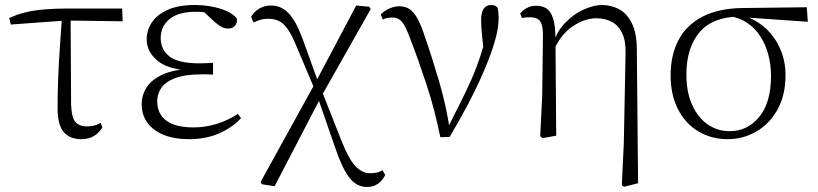

<svg xmlns="http://www.w3.org/2000/svg" viewBox="-20 -542 3268 767"><path d="M23 -444 17 -470Q49 -485 83 -493Q117 -501 158 -504.5Q199 -508 252 -508H468L470 -457L242 -460ZM305 14Q259 14 234.5 -14.5Q210 -43 210 -111Q210 -170 212.5 -232.5Q215 -295 219.5 -358Q224 -421 228 -481H262L264 -125Q266 -71 282 -54Q298 -37 326 -37Q343 -37 356.5 -40.5Q370 -44 382 -51L389 -33Q376 -11 355 1.5Q334 14 305 14Z M734 14Q677 14 634.5 -3Q592 -20 569 -51.5Q546 -83 546 -125Q546 -164 567.5 -195.5Q589 -227 635 -246.5Q681 -266 754 -267V-259Q656 -262 611 -298Q566 -334 566 -385Q566 -422 587 -453Q608 -484 650.5 -503Q693 -522 757 -522Q790 -522 822 -516.5Q854 -511 881.5 -499.5Q909 -488 926 -469Q929 -450 918.5 -439Q908 -428 893 -428Q878 -428 867 -433.5Q856 -439 839 -453L784 -504L838 -502L842 -485Q817 -490 800 -492.5Q783 -495 763 -495Q693 -495 657.5 -466Q622 -437 622 -390Q622 -344 657 -316.5Q692 -289 777 -289Q788 -289 800.5 -289.5Q813 -290 831 -291V-244Q813 -245 804.5 -245Q796 -245 788 -245Q719 -245 680 -230Q641 -215 624.5 -191Q608 -167 608 -138Q608 -87 644.5 -60Q681 -33 753 -33Q800 -33 845.5 -47Q891 -61 930 -87L943 -70Q909 -33 856 -9.5Q803 14 734 14Z M1026 194 1021 185 1240 -212 1403 -520 1455 -515 1461 -506 1262 -154 1077 202ZM1446 205Q1405 205 1376 168Q1347 131 1320 51L1249 -154H1243L1265 -180L1346 25Q1374 95 1400.5 122.5Q1427 150 1458 150Q1473 150 1485 147.5Q1497 145 1508 138L1519 157Q1508 179 1490 192Q1472 205 1446 205ZM1237 -185 1164 -358Q1146 -402 1129.5 -425.5Q1113 -449 1094.5 -458Q1076 -467 1051 -467Q1033 -467 1019 -462.5Q1005 -458 993 -452L983 -475Q995 -495 1015.5 -507.5Q1036 -520 1063 -520Q1103 -520 1132.5 -489.5Q1162 -459 1188 -389L1253 -209H1261Z M1739 6Q1716 -107 1684 -204Q1652 -301 1620 -384Q1601 -437 1586 -454.5Q1571 -472 1548 -472Q1525 -472 1509 -464L1501 -484Q1515 -499 1535.5 -508Q1556 -517 1575 -517Q1600 -517 1617 -505Q1634 -493 1648.5 -466.5Q1663 -440 1677 -396Q1706 -313 1734 -217.5Q1762 -122 1777 -24H1764L1770 -34Q1797 -88 1820 -133.5Q1843 -179 1862.5 -223Q1882 -267 1898.5 -316.5Q1915 -366 1930 -427L1916 -311Q1909 -366 1905.5 -402Q1902 -438 1902 -462Q1902 -493 1912.5 -507.5Q1923 -522 1942 -522Q1952 -522 1958 -519Q1964 -516 1968 -511Q1970 -501 1971 -491Q1972 -481 1972 -469Q1972 -428 1955.5 -373Q1939 -318 1911.5 -254.5Q1884 -191 1849 -124.5Q1814 -58 1776 5Z M2138 2 2146 -161 2149 -402Q2149 -442 2137.5 -457.5Q2126 -473 2098 -473Q2090 -473 2082 -472.5Q2074 -472 2065 -470L2058 -488Q2067 -500 2083.5 -509.5Q2100 -519 2123 -519Q2147 -519 2164 -507.5Q2181 -496 2190 -466.5Q2199 -437 2199 -381V-377L2202 0L2147 10ZM2464 198 2472 30 2479 -330Q2480 -379 2465.5 -409.5Q2451 -440 2424.5 -454.5Q2398 -469 2362 -469Q2317 -469 2269.5 -438Q2222 -407 2194 -345L2184 -356H2186Q2201 -412 2236 -449Q2271 -486 2312 -504Q2353 -522 2384 -522Q2422 -522 2453.5 -505Q2485 -488 2504.5 -448.5Q2524 -409 2524 -342L2529 190L2473 204Z M2887 14Q2822 14 2770 -17Q2718 -48 2688.5 -105.5Q2659 -163 2659 -241Q2659 -322 2690.5 -382Q2722 -442 2786.5 -475.5Q2851 -509 2948 -510L3203 -513L3207 -455L2949 -473L2936 -476Q2827 -475 2774.5 -413Q2722 -351 2722 -245Q2722 -174 2745 -123Q2768 -72 2807 -45Q2846 -18 2895 -18Q2966 -18 3013 -75Q3060 -132 3060 -239Q3060 -284 3049 -324.5Q3038 -365 3017 -397.5Q2996 -430 2964.5 -451Q2933 -472 2891 -478L2901 -487Q2950 -484 2990 -463Q3030 -442 3058.5 -408.5Q3087 -375 3102.5 -332.5Q3118 -290 3118 -243Q3118 -161 3085.5 -103.5Q3053 -46 3000.5 -16Q2948 14 2887 14Z"/></svg>

Font: Noto Serif SC
Style: Regular
Weight: 200
Designer: Ryoko NISHIZUKA 西塚涼子 (kana & ideographs); Frank Grießhammer (Latin, Greek & Cyrillic); Wenlong ZHANG 张文龙 (bopomofo); San
Foundry: Adobe
Version: Version 2.001;hotconv 1.1.0;makeotfexe 2.6.0